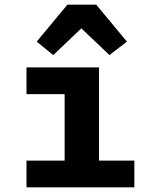

<svg xmlns="http://www.w3.org/2000/svg" viewBox="-20 -806 640 826"><path d="M94 -115H258V-401H94V-516H406V-115H558V0H94ZM394 -786 526 -627 451 -569 330 -684 209 -569 138 -627 270 -786Z"/></svg>

Font: Lilex Nerd Font
Style: Bold
Weight: 700
Designer: Mike Abbink, Paul van der Laan, Pieter van Rosmalen, Mikhael Khrustik
Foundry: Mikhael Khrustik
Version: Version 2.400; ttfautohint (v1.8.4.7-5d5b);Nerd Fonts 3.3.0